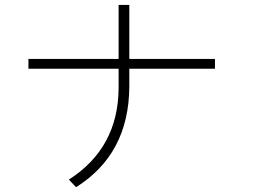

<svg xmlns="http://www.w3.org/2000/svg" viewBox="-20 -740 1040 788"><path d="M96.7 -458V-498H466.8V-719.7H510.7V-498H862.3V-458H510.7V-383.8Q508.8 -107.4 292 28.3L262.7 -2.9Q465.8 -132.8 466.8 -379.9V-458Z"/></svg>

Font: Gothic A1 ExtraLight
Style: Regular
Weight: 275
Designer: HanYang I&C Co.,Ltd.
Foundry: HanYang I&C Co.,Ltd.
Version: Version 2.50